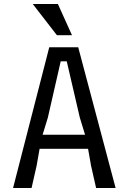

<svg xmlns="http://www.w3.org/2000/svg" viewBox="-20 -935 640 955"><path d="M225 -700H369L555 0H458L433 -110L418 -195H177L162 -110L137 0H45ZM403 -265 377 -350 312 -630H282L218 -350L192 -265ZM143 -915H268L338 -760H263Z"/></svg>

Font: Sligoil Micro
Style: Regular
Weight: 400
Designer: Ariel Martín Pérez
Foundry: Igor Stepanchenko
Version: Version 1.001